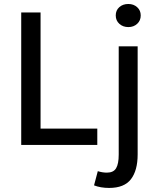

<svg xmlns="http://www.w3.org/2000/svg" viewBox="-20 -717 780 950"><path d="M180.7 -655.3V-80.6H461.4V0H85V-655.3ZM615.2 -697.3Q641.1 -697.3 658.7 -681.4Q676.3 -665.5 676.3 -640.6Q676.3 -615.2 658.7 -599.1Q641.1 -583 615.2 -583Q588.4 -583 570.6 -599.1Q552.7 -615.2 552.7 -640.6Q552.7 -666 570.3 -681.6Q587.9 -697.3 615.2 -697.3ZM661.1 -487.8V46.9Q661.1 126.5 627.9 169.7Q594.7 212.9 520 212.9Q478 212.9 445.3 200.2L463.9 129.9Q486.8 137.2 508.8 137.2Q541.5 137.2 554.4 115.5Q567.4 93.8 567.4 47.9V-487.8Z"/></svg>

Font: Varta SemiBold
Style: Regular
Weight: 600
Designer: Joana Correia, Viktoriya Grabowska, Eben Sorkin
Foundry: Sorkin Type
Version: Version 1.003; ttfautohint (v1.3) -l 8 -r 24 -G 200 -x 12 -H